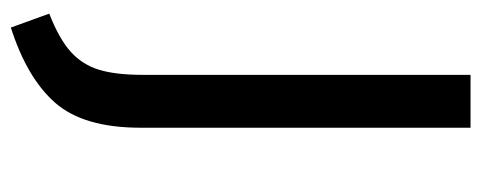

<svg xmlns="http://www.w3.org/2000/svg" viewBox="-280 -448 866 345"><g transform="rotate(90 152.5 -276.0)"><path d="M210 -96Q210 6 165.5 57Q121 108 30 137L5 68Q51 50 74 29Q97 8 106 -22Q115 -52 115 -100V-689H210Z"/></g></svg>

Font: Statis Sans
Style: Regular
Weight: 400
Designer: bBox Type GmbH
Foundry: bBox Type GmbH
Version: Version 1.000